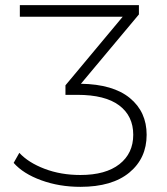

<svg xmlns="http://www.w3.org/2000/svg" viewBox="-20 -720 649 745"><path d="M549 -197Q549 -106 482 -50.5Q415 5 292 5Q210 5 140 -20.5Q70 -46 33 -88L55 -127Q90 -89 153 -65Q216 -41 292 -41Q390 -41 443.5 -83Q497 -125 497 -197Q497 -270 442.5 -311Q388 -352 280 -352H234V-389L456 -655H57V-700H519V-664L294 -395Q419 -393 484 -339.5Q549 -286 549 -197Z"/></svg>

Font: Idrija Light
Style: Regular
Weight: 300
Designer: Julieta Ulanovsky
Foundry: Julieta Ulanovsky
Version: Version 7.200